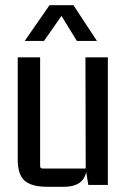

<svg xmlns="http://www.w3.org/2000/svg" viewBox="-20 -710 490 737"><path d="M262 -690 352 -553H275L216 -649L149 -553H75L170 -690ZM226 7H161Q101 7 74.5 -16.5Q48 -40 48 -98V-490H134V-73Q134 -63 144 -63H309L308 -490H394V0H319L311 -49Q298 7 226 7Z"/></svg>

Font: Gemunu Libre Medium
Style: Regular
Weight: 500
Designer: Puspanada Ekanayake, Sola Matas, Pathum Egodawatta, Kosala Senevirathne
Foundry: mooniak
Version: Version 1.100